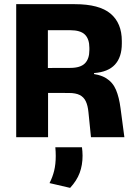

<svg xmlns="http://www.w3.org/2000/svg" viewBox="-20 -659 645 922"><path d="M416.9 0 404.7 -120.4Q401.6 -152.5 391.9 -172.7Q382.3 -192.9 362.9 -202.7Q343.6 -212.5 311 -212.5L166.5 -213V-332.4L317 -332.9Q366 -332.9 387.6 -354.6Q409.2 -376.2 409.2 -419V-429.1Q409.2 -471.6 387.8 -492.8Q366.4 -514 316.4 -514H165.5V-639H339.1Q456.7 -639 510.9 -593.5Q565 -548 565 -462.3V-449.5Q565 -384.8 532.1 -348.9Q499.1 -313 431.7 -308.2V-286.2L399.4 -307.3Q457.7 -303.3 489.7 -283.5Q521.7 -263.6 536.9 -227.8Q552.1 -191.9 558.9 -138.8L577.3 0ZM57.8 0V-639H209.9V-289.6L210.8 -231.5V0ZM373.6 48.3Q374.6 56.7 375.6 67.3Q376.5 77.8 376.5 88.7Q376.5 133.8 362.6 171.2Q348.7 208.6 316.7 243.2L217.8 220.2Q232.4 192.1 240.1 160.7Q247.7 129.3 247.7 90Q247.7 79.3 247.2 69.4Q246.7 59.6 245.7 48.3Z"/></svg>

Font: Anek Latin Medium
Style: Regular
Weight: 500
Designer: Yesha Goshar
Foundry: Ek Type
Version: Version 1.003